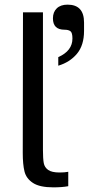

<svg xmlns="http://www.w3.org/2000/svg" viewBox="-20 -803 399 827"><path d="M78 -144 79 -750H165V-157Q165 -119 168.5 -100.5Q172 -82 187.5 -71Q203 -60 237 -60Q258 -60 274 -63V-1Q247 4 210 4Q151 4 122 -15Q93 -34 85.5 -64.5Q78 -95 78 -144ZM231 -557Q292 -584 292 -637Q292 -662 283.5 -668.5Q275 -675 258 -675Q208 -675 208 -724Q208 -751 224.5 -767Q241 -783 271 -783Q342 -783 342 -706V-670Q342 -608 311.5 -571.5Q281 -535 231 -520Z"/></svg>

Font: Be Vietnam
Style: Regular
Weight: 400
Designer: Gabriel Lam
Foundry: TypeRant
Version: Version 4.000